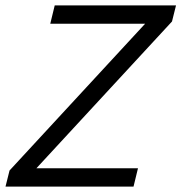

<svg xmlns="http://www.w3.org/2000/svg" viewBox="-38 -695 675 715"><path d="M-17.5 0 -2.5 -60 502.5 -606.7H149.2L165.8 -675H617.5L602.5 -615L97.5 -68.3H475.8L459.2 0Z"/></svg>

Font: Funnel Sans Light Light
Style: Italic
Weight: 300
Italic angle: -14.036°
Version: Version 1.000